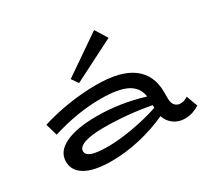

<svg xmlns="http://www.w3.org/2000/svg" viewBox="-163 -1043 1372 1290"><g transform="rotate(-30 523.5 -398.0)"><path d="M1045 -23Q1020 -7 992.5 2.5Q965 12 929 12Q882 12 845.5 -14.5Q809 -41 795 -85Q698 -40 585 -13.5Q472 13 360 13Q230 13 161 -26Q92 -65 92 -137Q92 -215 179 -257Q266 -299 425 -299Q602 -299 784 -244Q773 -319 706 -353Q639 -387 503 -387Q326 -387 129 -326L102 -418Q201 -449 310 -466Q419 -483 526 -483Q714 -483 805.5 -413.5Q897 -344 897 -214V-164Q897 -127 913.5 -109Q930 -91 955 -91Q985 -91 1013 -110ZM391 -84Q474 -84 582.5 -103Q691 -122 787 -154V-175Q606 -209 425 -209Q329 -209 277.5 -191Q226 -173 226 -141Q226 -112 264.5 -98Q303 -84 391 -84ZM433 -551 756 -715 698 -809 397 -602Z"/></g></svg>

Font: BioRhyme Expanded
Style: Bold
Weight: 700
Width: 7
Designer: Aoife Mooney
Foundry: Aoife Mooney Type
Version: Version 1.000